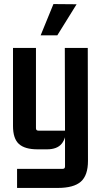

<svg xmlns="http://www.w3.org/2000/svg" viewBox="-20 -726 504 945"><path d="M289 105Q300 105 300 93V-83L306 -96Q306 -46 283.5 -18.5Q261 9 211 9H165Q102 9 73 -17.5Q44 -44 44 -106V-490H157V-95Q157 -83 169 -83H300L299 -490H412L413 66Q413 137 378 168Q343 199 264 199H64V105ZM180 -552H262L357 -705L243 -706Z"/></svg>

Font: Gemunu Libre ExtraLight
Style: Bold
Weight: 700
Version: Version 1.100